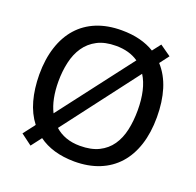

<svg xmlns="http://www.w3.org/2000/svg" viewBox="-122 -803 965 945"><g transform="rotate(20 361.0 -331.0)"><path d="M52.7 -331.1Q52.7 -412.1 73.5 -475.8Q94.2 -539.6 133.5 -583.7Q172.9 -627.9 230 -651.1Q287.1 -674.3 360.4 -674.3Q413.1 -674.3 456.1 -663.3Q499 -652.3 533.2 -631.3L566.9 -674.8L624.5 -634.3L587.9 -585.9Q629.4 -540 649.2 -475.6Q668.9 -411.1 668.9 -331.1Q668.9 -250 648.2 -186Q627.4 -122.1 587.9 -77.9Q548.3 -33.7 491 -10.5Q433.6 12.7 360.4 12.7Q301.8 12.2 255.4 -1.5Q209 -15.1 172.9 -41.5L169.9 -37.1L131.8 12.7L74.2 -30.3L117.7 -86.9L121.1 -91.8Q86.4 -136.7 69.8 -197Q53.2 -257.3 52.7 -331.1ZM229 -115.2Q253.9 -92.8 286.6 -81.1Q319.3 -69.3 360.4 -69.3Q418.9 -69.3 458.7 -89.1Q498.5 -108.9 522.9 -144Q547.4 -179.2 557.9 -227.1Q568.4 -274.9 568.4 -331.1Q568.4 -386.2 558.1 -430.4Q547.9 -474.6 527.3 -507.3ZM152.8 -331.1Q152.8 -285.2 160.6 -245.8Q168.5 -206.5 184.1 -175.3L478 -559.6Q430.7 -592.8 360.4 -592.8Q302.2 -592.8 262.7 -572Q223.1 -551.3 198.7 -515.6Q174.3 -480 163.6 -432.4Q152.8 -384.8 152.8 -331.1Z"/></g></svg>

Font: PT Astra Sans
Style: Regular
Weight: 400
Designer: A.Korolkova, I. Chaeva
Foundry: ParaType Ltd
Version: Version 1.001; ttfautohint (v1.6)